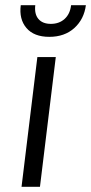

<svg xmlns="http://www.w3.org/2000/svg" viewBox="-20 -720 351 740"><path d="M60 -700H116Q112 -666 128 -647Q144 -628 176 -628Q208 -628 229 -647Q250 -666 254 -700H311Q304 -646 266.5 -612Q229 -578 170 -578Q111 -578 82 -612Q53 -646 60 -700ZM124 -500H195L134 0H63Z"/></svg>

Font: Haskoy
Style: Italic
Weight: 400
Designer: Ertekin Erdin
Foundry: Ertekin Erdin
Version: Version 2.000; ttfautohint (v1.8.4.7-5d5b)